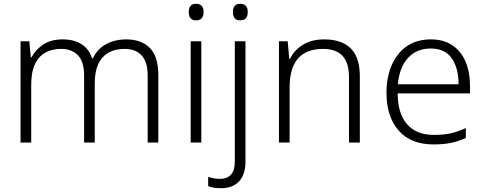

<svg xmlns="http://www.w3.org/2000/svg" viewBox="-20 -749 2546 1009"><path d="M644 -542Q723 -542 767.5 -497Q812 -452 812 -355V0H756V-352Q756 -424 724 -458Q692 -492 636 -492Q560 -492 519 -447.5Q478 -403 478 -310V0H422V-352Q422 -424 390 -458Q358 -492 302 -492Q226 -492 185 -445.5Q144 -399 144 -302V0H88V-532H134L142 -448H146Q166 -487 206.5 -514.5Q247 -542 310 -542Q368 -542 408 -517Q448 -492 464 -442H468Q490 -490 536 -516Q582 -542 644 -542Z M1010 -729Q1050 -729 1050 -686Q1050 -642 1010 -642Q972 -642 972 -686Q972 -729 1010 -729ZM1038 -532V0H982V-532Z M1204 -686Q1204 -729 1242 -729Q1282 -729 1282 -686Q1282 -642 1242 -642Q1204 -642 1204 -686ZM1142 240Q1099 240 1074 229V180Q1102 191 1137 191Q1173 191 1193.5 169Q1214 147 1214 100V-532H1270V100Q1270 168 1236.5 204Q1203 240 1142 240Z M1684 -542Q1775 -542 1823 -495Q1871 -448 1871 -348V0H1814V-344Q1814 -420 1779.5 -456Q1745 -492 1678 -492Q1502 -492 1502 -290V0H1446V-532H1492L1500 -440H1504Q1525 -484 1570.5 -513Q1616 -542 1684 -542Z M2244 -542Q2312 -542 2358 -510.5Q2404 -479 2427 -424Q2450 -369 2450 -298V-258H2070Q2070 -153 2119 -96.5Q2168 -40 2260 -40Q2310 -40 2347 -48Q2384 -56 2428 -76V-24Q2388 -6 2349 2Q2310 10 2258 10Q2139 10 2075 -63Q2011 -136 2011 -262Q2011 -343 2038.5 -406.5Q2066 -470 2118 -506Q2170 -542 2244 -542ZM2243 -494Q2170 -494 2124.5 -445Q2079 -396 2071 -306H2390Q2390 -390 2354.5 -442Q2319 -494 2243 -494Z"/></svg>

Font: BC Sans Light
Style: Regular
Weight: 300
Designer: Monotype Design Team
Foundry: Monotype Imaging Inc.
Version: Version 2.000;GOOG;noto-source:20170915:90ef993387c0